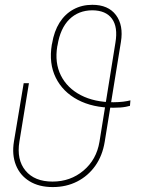

<svg xmlns="http://www.w3.org/2000/svg" viewBox="-20 -757 597 787"><path d="M514.6 -345.7 512.7 -323.2Q505.9 -321.3 496.1 -319.3Q486.3 -317.4 473.6 -316.4Q460.9 -315.4 445.3 -315.4Q359.9 -315.4 298.6 -347.9Q237.3 -380.4 208.5 -438.7Q179.7 -497.1 192.4 -574.2L193.4 -578.1Q201.7 -628.9 224.1 -664.3Q246.6 -699.7 281 -718.5Q315.4 -737.3 358.4 -737.3Q423.8 -737.3 455.3 -695.3Q486.8 -653.3 475.6 -585L409.2 -175.8Q399.9 -118.7 370.4 -77.1Q340.8 -35.6 296.1 -12.9Q251.5 9.8 196.3 9.8Q139.6 9.8 100.8 -14.2Q62 -38.1 45.2 -80.3Q28.3 -122.6 37.1 -176.8L77.1 -416H98.6L59.6 -176.8Q47.4 -102.5 84.5 -57.6Q121.6 -12.7 195.3 -12.7Q268.6 -12.7 322 -57.6Q375.5 -102.5 387.7 -175.8L453.1 -582Q463.9 -646 439 -680.2Q414.1 -714.4 358.4 -714.8Q301.3 -714.4 264.2 -677.7Q227.1 -641.1 215.8 -571.3L214.8 -567.4Q203.6 -499.5 229.5 -447.8Q255.4 -396 311.3 -366.9Q367.2 -337.9 445.3 -337.9Q456.5 -337.9 466.6 -338.6Q476.6 -339.4 485.4 -340.3Q494.1 -341.3 501.5 -342.8Q508.8 -344.2 514.6 -345.7Z"/></svg>

Font: Inter 24pt Thin
Style: Italic
Weight: 250
Italic angle: -9.3988°
Version: Version 4.001;git-66647c0bb